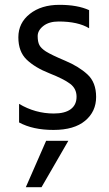

<svg xmlns="http://www.w3.org/2000/svg" viewBox="-20 -532 452 795"><path d="M152 243H87L171 51H263ZM59 -25V-102Q126 -62 203 -62Q249 -62 273 -80Q297 -98 297 -131.5Q297 -165 270.5 -185Q244 -205 184.5 -228.5Q125 -252 90.5 -285Q56 -318 56 -377.5Q56 -437 103.5 -474.5Q151 -512 226 -512Q301 -512 349 -490V-415Q303 -443 223 -443Q183 -443 159.5 -424.5Q136 -406 136 -382.5Q136 -359 143 -345.5Q150 -332 170 -319Q194 -304 250 -280.5Q306 -257 342 -224Q378 -191 378 -130.5Q378 -70 332.5 -32Q287 6 201.5 6Q116 6 59 -25Z"/></svg>

Font: Hind Jalandhar
Style: Regular
Weight: 400
Designer: Namrata Goyal
Foundry: Indian Type Foundry
Version: Version 0.702;PS 1.0;hotconv 1.0.81;makeotf.lib2.5.63406